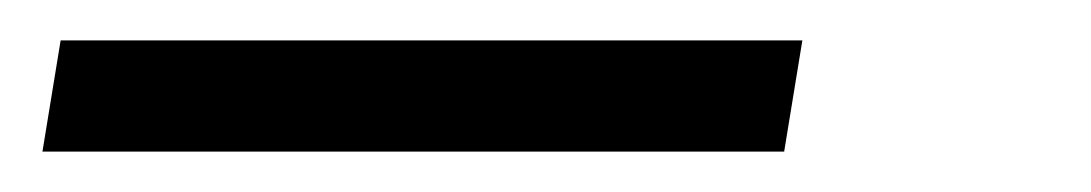

<svg xmlns="http://www.w3.org/2000/svg" viewBox="-20 -20 540 95"><path d="M368 55H1L10 0H377Z"/></svg>

Font: Iosevka Curly Light Oblique
Style: Regular
Weight: 300
Italic angle: -9°
Monospace: yes
Designer: Belleve Invis
Foundry: Belleve Invis
Version: Version 11.1.0; ttfautohint (v1.8.3)